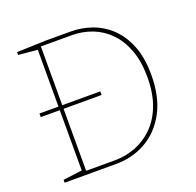

<svg xmlns="http://www.w3.org/2000/svg" viewBox="-122 -821 968 949"><g transform="rotate(-20 362.0 -346.0)"><path d="M61 -345V-364H381V-345ZM344 -692Q403 -692 457 -672.5Q511 -653 553.5 -612Q596 -571 621 -507.5Q646 -444 646 -355Q646 -238 603 -159Q560 -80 489 -40Q418 0 332 0H61V-15L168 -29L161 -21V-670L168 -662L61 -672V-687L211 -692ZM332 -19Q390 -19 442.5 -39.5Q495 -60 536 -101Q577 -142 600.5 -204.5Q624 -267 624 -351Q624 -433 601.5 -493.5Q579 -554 540 -594Q501 -634 450.5 -653.5Q400 -673 343 -673H174L181 -680V-12L174 -19Z"/></g></svg>

Font: Bitter Thin
Style: Regular
Weight: 100
Designer: Sol Matas, and Bitter project Authors
Foundry: Sol Matas
Version: Version 2.002